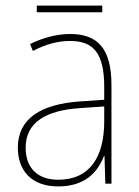

<svg xmlns="http://www.w3.org/2000/svg" viewBox="-20 -659 498 689"><path d="M347 -639H112V-615H347ZM232 -537C182 -537 133 -523 88 -501L98 -476C147 -502 190 -512 232 -512C316 -512 354 -467 354 -347V-301L266 -295C127 -285 44 -234 44 -129C44 -49 91 10 189 10C286 10 331 -42 353 -99H355L358 0H380V-353C380 -483 332 -537 232 -537ZM267 -271 354 -277V-220C353 -98 304 -14 189 -14C114 -14 72 -57 72 -129C72 -220 145 -263 267 -271Z"/></svg>

Font: Noto Sans Hebrew SemiCondensed Thin
Style: Regular
Weight: 100
Width: 4
Designer: Monotype Design Team
Foundry: Monotype Imaging Inc.
Version: Version 2.004